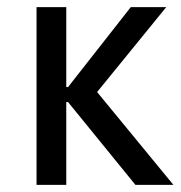

<svg xmlns="http://www.w3.org/2000/svg" viewBox="-20 -516 506 536"><path d="M82 0V-496H165V-273H170L345 -496H444L234 -238L238 -275L464 0H358L170 -231H165V0Z"/></svg>

Font: Nunito Sans 7pt Condensed
Style: Regular
Weight: 400
Width: 3
Designer: Vernon Adams
Foundry: Vernon Adams
Version: Version 3.101;gftools[0.9.27]